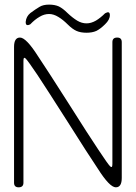

<svg xmlns="http://www.w3.org/2000/svg" viewBox="-20 -800 580 820"><path d="M80.1 -19.5Q80.1 0 59.6 0Q40 0 40 -19.5Q40 -59.6 40 -309.6Q40 -559.6 40 -599.6Q40 -639.6 65.4 -639.6Q91.8 -639.6 142.6 -559.6Q182.6 -500 271.5 -360.4Q360.4 -219.7 400.4 -160.2Q440.4 -99.6 450.2 -89.8Q460 -80.1 460 -99.6Q460 -160.2 460 -370.1Q460 -580.1 460 -620.1Q460 -639.6 480.5 -639.6Q500 -639.6 500 -620.1Q500 -580.1 500 -330.1Q500 -80.1 500 -40Q500 0 474.6 0Q448.2 0 397.5 -80.1Q357.4 -139.6 268.6 -280.3Q179.7 -419.9 139.6 -480.5Q99.6 -540 89.8 -549.8Q80.1 -559.6 80.1 -540Q80.1 -480.5 80.1 -269.5Q80.1 -59.6 80.1 -19.5ZM269.5 -695.3Q249 -715.8 229.5 -727.5Q209 -740.2 189.5 -740.2Q168.9 -740.2 149.4 -728.5Q128.9 -716.8 109.4 -696.3Q88.9 -685.5 89.8 -707Q91.8 -729.5 109.4 -744.1Q131.8 -760.7 148.4 -770.5Q164.1 -780.3 189.5 -780.3Q213.9 -780.3 231.4 -772.5Q249 -763.7 268.6 -744.1Q289.1 -724.6 309.6 -711.9Q329.1 -700.2 349.6 -700.2Q369.1 -700.2 389.6 -711.9Q409.2 -723.6 428.7 -743.2Q449.2 -754.9 449.2 -735.4Q449.2 -715.8 428.7 -696.3Q409.2 -676.8 391.6 -668Q374 -660.2 349.6 -660.2Q324.2 -660.2 306.6 -668Q289.1 -675.8 269.5 -695.3Z"/></svg>

Font: Demofont
Style: Regular
Weight: 400
Version: Version 1.0